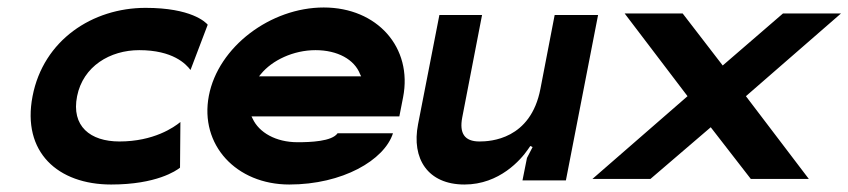

<svg xmlns="http://www.w3.org/2000/svg" viewBox="-20 -482 2267 513"><path d="M67 -225C38 -75 135 11 277 11C398 11 451 -26 461 -34L462 -156C445 -142 391 -104 299 -104C221 -104 170 -145 186 -225C202 -305 274 -348 352 -348C442 -348 477 -311 489 -295L535 -416C529 -423 491 -461 369 -461C227 -461 96 -375 67 -225Z M538 -226C513 -95 611 11 753 11C895 11 1007 -54 1030 -126H882C867 -104 809 -102 775 -102C717 -102 672 -128 655 -165L652 -171H1047L1057 -222C1083 -355 988 -462 845 -462C703 -462 563 -357 538 -226ZM672 -278 677 -284C707 -321 764 -348 823 -348C882 -348 927 -323 942 -284L945 -278Z M1097 -150C1079 -58 1123 11 1221 11C1315 11 1372 -56 1390 -82L1397 -92L1403 -89L1388 -60L1376 0H1492L1578 -442H1462L1424 -245C1398 -109 1290 -104 1261 -104C1221 -104 1207 -126 1215 -168L1268 -442H1154Z M1563 -4H1718L1879 -142L1986 -4H2141L1973 -225L2227 -446H2072L1911 -307L1804 -446H1649L1817 -225Z"/></svg>

Font: Charger EcoBold
Style: Obl
Weight: 1000
Designer: Jasper
Foundry: Cannot Into Space Fonts
Version: Version 1.1